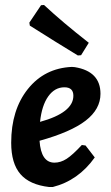

<svg xmlns="http://www.w3.org/2000/svg" viewBox="-20 -743 445 772"><path d="M157 -723Q232 -653 337 -571L306 -521L293 -520Q204 -574 100 -640L98 -652L145 -722ZM361 -110Q295 -17 192 9H178Q99 0 62 -43Q25 -86 25 -169Q25 -301 92 -385Q159 -469 269 -474L281 -473Q384 -456 384 -366Q384 -304 324.5 -258Q265 -212 139 -177Q145 -89 199 -89Q224 -89 248 -104.5Q272 -120 309 -160L324 -158ZM239 -392Q200 -392 174 -355.5Q148 -319 141 -253Q275 -290 275 -358Q275 -392 239 -392Z"/></svg>

Font: Alegreya Sans SC
Style: Bold Italic
Weight: 700
Italic angle: -7°
Designer: Juan Pablo del Peral
Foundry: Huerta Tipografica
Version: Version 2.007